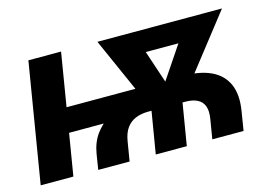

<svg xmlns="http://www.w3.org/2000/svg" viewBox="-76 -674 1155 820"><g transform="rotate(-15 501.5 -264.5)"><path d="M267.1 0 277.8 -66.9Q286.1 -117.7 311.5 -152.3Q336.9 -187 372.6 -208.5Q408.2 -230 448.2 -241.2Q488.3 -252.4 527.3 -256.3Q566.4 -260.3 597.7 -260.3L718.8 -294.4Q793.9 -294.9 843.8 -271.7Q893.6 -248.5 914.3 -201.7Q935.1 -154.8 923.3 -84L909.7 0H771.5L785.6 -85.4Q791.5 -119.6 783.7 -141.6Q775.9 -163.6 755.1 -174.3Q734.4 -185.1 700.7 -185.1H538.6Q506.8 -185.1 482.4 -175.3Q458 -165.5 441.9 -143.8Q425.8 -122.1 419.9 -85.4L405.8 0ZM12.7 0 100.1 -529.3H244.6L157.2 0ZM109.4 -185.1 127.4 -293.5H565.9L547.9 -185.5ZM521.5 0 562.5 -246.6H699.7L658.7 0ZM556.2 -189.9 405.3 -529.3H561.5L659.2 -236.8L638.7 -189.9ZM609.9 -189.9 607.4 -239.7 802.2 -529.3H956.1L690.9 -189.9ZM483.9 -433.6 499.5 -529.3H877.9L862.3 -433.6Z"/></g></svg>

Font: Inter 24pt
Style: Bold Italic
Weight: 700
Italic angle: -9.3988°
Version: Version 4.001;git-66647c0bb